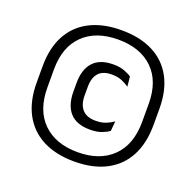

<svg xmlns="http://www.w3.org/2000/svg" viewBox="-118 -775 931 912"><g transform="rotate(20 347.5 -319.5)"><path d="M347.3 12.1Q253.5 12.1 187.4 -22.3Q121.3 -56.7 86.7 -122Q52.1 -187.2 52.1 -279.4V-361.9Q52.1 -453.9 86.7 -518.5Q121.3 -583.1 187.4 -617.1Q253.5 -651.1 347.3 -651.1Q441.2 -651.1 507.3 -617.1Q573.4 -583.1 608 -518.5Q642.6 -453.9 642.6 -361.9V-279.4Q642.6 -187.2 608 -122Q573.4 -56.7 507.3 -22.3Q441.2 12.1 347.3 12.1ZM366.1 -155.7Q297.4 -155.7 264 -192.9Q230.7 -230.2 230.7 -299.4V-342.2Q230.7 -411 264.3 -448Q297.9 -485.1 366.2 -485.1Q398.1 -485.1 421.6 -476.5Q445 -467.9 458.7 -457.6L463.5 -408.1Q447 -420.3 425.7 -428.9Q404.4 -437.5 374.7 -437.5Q329.9 -437.5 308.5 -413.2Q287.1 -388.9 287.1 -343.5V-299.5Q287.1 -253.7 309.3 -229.1Q331.5 -204.5 376.5 -204.5Q406.5 -204.5 428 -213.2Q449.5 -221.8 466 -233.9L461.6 -184.1Q446.9 -173.2 423.2 -164.4Q399.5 -155.7 366.1 -155.7ZM347.3 -35Q459.2 -35 523 -97.7Q586.8 -160.5 586.8 -275.5V-366Q586.8 -480.2 523 -542.1Q459.2 -604 347.3 -604Q235.6 -604 171.8 -542.1Q107.9 -480.2 107.9 -366V-275.5Q107.9 -160.5 171.8 -97.7Q235.6 -35 347.3 -35Z"/></g></svg>

Font: Anek Kannada Medium
Style: Regular
Weight: 500
Designer: Vaishnavi Murthy, Maithili Shingre (Kannada) & Yesha Goshar (Latin)
Foundry: Ek Type
Version: Version 1.003